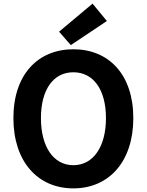

<svg xmlns="http://www.w3.org/2000/svg" viewBox="-20 -1026 810 1060"><path d="M385 14C581 14 716 -133 716 -374C716 -614 581 -754 385 -754C189 -754 54 -614 54 -374C54 -133 189 14 385 14ZM385 -114C275 -114 206 -216 206 -374C206 -532 275 -627 385 -627C495 -627 565 -532 565 -374C565 -216 495 -114 385 -114ZM371 -777 570 -910 491 -1006 306 -851Z"/></svg>

Font: Source Han Sans KR
Style: Bold
Weight: 700
Designer: Ryoko NISHIZUKA 西塚涼子 (kana, bopomofo & ideographs); Paul D. Hunt (Latin, Greek & Cyrillic); Sandoll Communications 산돌커뮤니
Foundry: Adobe
Version: Version 2.004;hotconv 1.0.118;makeotfexe 2.5.65603